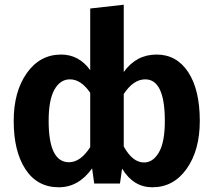

<svg xmlns="http://www.w3.org/2000/svg" viewBox="-20 -777 904 813"><path d="M643 -546Q728 -546 777 -471.5Q826 -397 826 -265Q826 -141 770.5 -62.5Q715 16 625 16Q545 16 497 -63L488 0H379L370 -64Q313 16 229 16Q138 16 88 -60Q38 -136 38 -265Q38 -389 93.5 -467.5Q149 -546 239 -546Q314 -546 362 -480V-741L504 -757V-472Q557 -546 643 -546ZM272 -90Q321 -90 362 -154V-384Q323 -441 276 -441Q235 -441 210.5 -397.5Q186 -354 186 -265Q186 -90 272 -90ZM590 -89Q628 -89 653 -132Q678 -175 678 -265Q678 -441 595 -441Q545 -441 504 -379V-157Q541 -89 590 -89Z"/></svg>

Font: Fira Sans SemiBold
Style: Regular
Weight: 600
Designer: bBox Type GmbH & Carrois Corporate GbR & Edenspiekermann AG
Foundry: bBox Type GmbH & Carrois Corporate GbR & Edenspiekermann AG
Version: Version 4.301;PS 004.301;hotconv 1.0.88;makeotf.lib2.5.64775